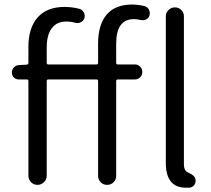

<svg xmlns="http://www.w3.org/2000/svg" viewBox="-20 -829 948 861"><path d="M413.1 -540Q419.9 -540 419.9 -546.9V-633.8Q419.9 -717.8 458 -763.2Q496.1 -808.6 572.3 -808.6Q599.6 -808.6 627.9 -801.8Q641.6 -797.9 647.9 -785.6Q654.3 -773.4 650.4 -759.8Q646.5 -747.1 634.8 -741.7Q623 -736.3 610.4 -739.3Q594.7 -743.2 580.1 -743.2Q501 -743.2 501 -632.8V-546.9Q501 -540 508.8 -540H585Q598.6 -540 608.4 -530.3Q618.2 -520.5 618.2 -506.3Q618.2 -492.2 608.4 -482.4Q598.6 -472.7 585 -472.7H508.8Q501 -472.7 501 -465.8V-40Q501 -23.4 489.3 -11.7Q477.5 0 460.4 0Q443.4 0 431.6 -11.7Q419.9 -23.4 419.9 -40V-465.8Q419.9 -472.7 413.1 -472.7H196.3Q189.5 -472.7 189.5 -465.8V-41Q189.5 -24.4 177.2 -12.2Q165 0 147.9 0Q130.9 0 119.1 -12.2Q107.4 -24.4 107.4 -41V-465.8Q107.4 -472.7 99.6 -472.7H64.5Q50.8 -472.7 42 -481.9Q33.2 -491.2 33.2 -503.9Q33.2 -516.6 42 -526.4Q50.8 -536.1 63.5 -537.1L99.6 -539.1Q107.4 -540 107.4 -546.9V-619.1Q107.4 -704.1 148.9 -751Q190.4 -797.9 269.5 -797.9Q304.7 -797.9 336.9 -789.1Q349.6 -785.2 356 -772.9Q362.3 -760.7 358.4 -747.1Q354.5 -735.4 342.8 -729.5Q331.1 -723.6 318.4 -726.6Q298.8 -732.4 276.4 -732.4Q234.4 -732.4 211.9 -702.1Q189.5 -671.9 189.5 -616.2V-546.9Q189.5 -540 196.3 -540ZM819.3 -57.6Q821.3 -56.6 828.6 -52.7Q835.9 -48.8 838.9 -47.4Q841.8 -45.9 846.2 -42Q850.6 -38.1 853 -34.2Q855.5 -30.3 856.4 -25.4Q857.4 -22.5 857.4 -18.6Q857.4 -8.8 851.6 0Q843.8 10.7 831.1 12.7Q822.3 12.7 813.5 12.7Q723.6 12.7 723.6 -98.6V-755.9Q723.6 -772.5 735.8 -784.2Q748 -795.9 764.6 -795.9Q781.2 -795.9 793 -784.2Q804.7 -772.5 804.7 -755.9V-92.8Q804.7 -65.4 819.3 -57.6Z"/></svg>

Font: Gen Jyuu Gothic P Normal
Style: Regular
Weight: 300
Designer: [Source Han Sans]
Ryoko NISHIZUKA  (kana & ideographs); Paul D. Hunt (Latin, Greek & Cyrillic); Wenlong ZHANG  (bopomofo
Version: Version 1.002.20150607